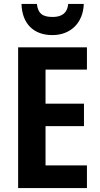

<svg xmlns="http://www.w3.org/2000/svg" viewBox="-20 -954 507 974"><path d="M405 -934H326C321 -883 288 -868 247 -868C200 -868 173 -882 167 -934H89C92 -834 150 -776 246 -776C338 -776 402 -838 405 -934ZM421 0V-115H211V-314H406V-428H211V-601H421V-714H72V0Z"/></svg>

Font: Noto Sans Display SemiCondensed
Style: Bold
Weight: 700
Width: 4
Designer: Monotype Design Team
Foundry: Monotype Imaging Inc.
Version: Version 1.900